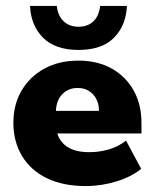

<svg xmlns="http://www.w3.org/2000/svg" viewBox="-20 -616 521 646"><path d="M268 10Q192 10 137.5 -16.5Q83 -43 54 -91.5Q25 -140 25 -203Q25 -264 52.5 -311Q80 -358 129 -385Q178 -412 244 -412Q309 -412 356.5 -385Q404 -358 430 -311Q456 -264 456 -202V-167H102V-243H313Q313 -265 304.5 -282Q296 -299 280 -309.5Q264 -320 241 -320Q218 -320 201.5 -309Q185 -298 176.5 -280Q168 -262 168 -238V-202Q168 -155 196.5 -129.5Q225 -104 280 -104Q315 -104 347 -113.5Q379 -123 404 -143L455 -48Q424 -22 373 -6Q322 10 268 10ZM244 -448Q166 -448 125 -489Q84 -530 81 -596H171Q175 -562 194.5 -544Q214 -526 244 -526Q275 -526 294 -544Q313 -562 317 -596H407Q404 -530 363.5 -489Q323 -448 244 -448Z"/></svg>

Font: Rokkitt SemiBold ExtraBold
Style: Regular
Weight: 800
Version: Version 3.103